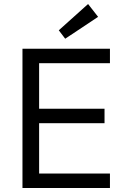

<svg xmlns="http://www.w3.org/2000/svg" viewBox="-20 -937 624 957"><path d="M305 -744 273 -786 419 -917 469 -853ZM92 0V-694H528V-622H175V-395H501V-323H175V-72H528V0Z"/></svg>

Font: Cantarell
Style: Regular
Weight: 400
Designer: Dave Crossland, Nikolaus Waxweiler, Florian Fecher, Jacques Le Bailly, Eben Sorkin, Alexei Vanyashin, Alexios Zavras, Em
Version: Version 0.303